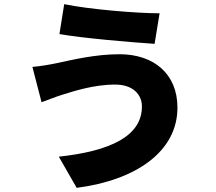

<svg xmlns="http://www.w3.org/2000/svg" viewBox="-20 -838 1040 924"><path d="M663 -326C663 -183 512 -111 263 -84L349 66C635 29 834 -109 834 -320C834 -482 721 -577 555 -577C438 -577 328 -550 253 -534C220 -527 172 -519 136 -516L180 -346C211 -357 255 -375 283 -383C329 -397 428 -431 534 -431C622 -431 663 -381 663 -326ZM289 -818 266 -674C381 -654 605 -635 724 -627L748 -774C639 -774 408 -793 289 -818Z"/></svg>

Font: Noto Sans Korean Black
Style: Bold
Weight: 900
Designer: Ryoko NISHIZUKA (kana & ideographs); Paul D. Hunt (Latin, Greek & Cyrillic); Wenlong ZHANG (bopomofo); Sandoll Communica
Foundry: Adobe Systems Incorporated
Version: Version 1.000;PS 1;hotconv 1.0.78;makeotf.lib2.5.61930